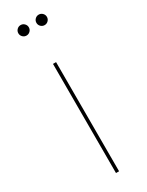

<svg xmlns="http://www.w3.org/2000/svg" viewBox="-197 -775 621 809"><g transform="rotate(-30 113.0 -370.5)"><path d="M105.5 0V-531H120.5V0ZM69 -690Q58.5 -690 51 -697.5Q43.5 -705 43.5 -715.5Q43.5 -726 51 -733.5Q58.5 -741 69 -741Q79.5 -741 87 -733.5Q94.5 -726 94.5 -715.5Q94.5 -705 87 -697.5Q79.5 -690 69 -690ZM157 -690Q146.5 -690 139 -697.5Q131.5 -705 131.5 -715.5Q131.5 -726 139 -733.5Q146.5 -741 157 -741Q167.5 -741 175 -733.5Q182.5 -726 182.5 -715.5Q182.5 -705 175 -697.5Q167.5 -690 157 -690Z"/></g></svg>

Font: Epilogue Thin
Style: Regular
Weight: 250
Designer: Tyler Finck
Foundry: Etcetera Type Co
Version: Version 2.111